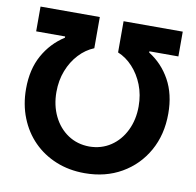

<svg xmlns="http://www.w3.org/2000/svg" viewBox="-81 -812 926 905"><g transform="rotate(10 381.5 -359.5)"><path d="M41 -334.5Q41 -427.7 78.4 -494.9Q115.7 -562 179.7 -603V-608.9H41V-727.5H324.7V-578.1Q284.7 -562 252.9 -527.8Q221.2 -493.7 202.9 -446.8Q184.6 -399.9 184.6 -344.2Q184.6 -280.3 209.7 -228.8Q234.9 -177.2 279.3 -147.7Q323.7 -118.2 381.3 -117.7Q439 -118.2 483.4 -147.7Q527.8 -177.2 553 -228.8Q578.1 -280.3 578.1 -344.2Q578.1 -399.9 559.6 -446.8Q541 -493.7 509.5 -527.8Q478 -562 438.5 -578.1V-727.5H721.7V-608.9H583V-603Q647 -563 684.3 -495.4Q721.7 -427.7 721.7 -334.5Q721.7 -233.9 678 -156.2Q634.3 -78.6 557.6 -34.4Q481 9.8 381.3 9.8Q306.6 9.8 244.4 -15.6Q182.1 -41 136.7 -86.9Q91.3 -132.8 66.2 -196Q41 -259.3 41 -334.5Z"/></g></svg>

Font: Inter Cardless Tabular Bold
Style: Bold
Weight: 700
Designer: Rasmus Andersson
Foundry: rsms
Version: Version 4.000;git-4fc901f